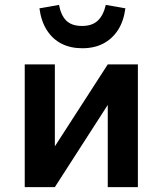

<svg xmlns="http://www.w3.org/2000/svg" viewBox="-20 -764 664 784"><path d="M81 0V-501H204V-154H196L420 -501H543V0H420V-348H428L204 0ZM316 -567Q268 -567 231.5 -585.5Q195 -604 171.5 -640.5Q148 -677 141 -730L221 -744Q229 -701 251 -679.5Q273 -658 315 -658Q356 -658 379 -679.5Q402 -701 412 -744L492 -730Q485 -677 461.5 -641Q438 -605 401.5 -586Q365 -567 316 -567Z"/></svg>

Font: Nunito Sans 7pt SemiCondensed
Style: Bold
Weight: 700
Width: 4
Designer: Vernon Adams
Foundry: Vernon Adams
Version: Version 3.101;gftools[0.9.27]